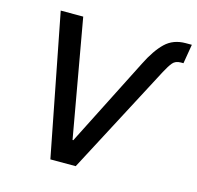

<svg xmlns="http://www.w3.org/2000/svg" viewBox="-106 -843 978 954"><g transform="rotate(15 383.0 -366.0)"><path d="M550.3 -577.1Q587.9 -652.8 629.2 -692.4Q670.4 -731.9 733.9 -731.9H765.6L749 -632.8H735.8Q708 -632.8 693.6 -615.5Q679.2 -598.1 661.1 -564L364.3 0H233.9L92.3 -727.5H208L315.4 -121.6H319.3Z"/></g></svg>

Font: Inter 24pt Medium
Style: Italic
Weight: 500
Italic angle: -9.3988°
Designer: Rasmus Andersson
Foundry: rsms
Version: Version 4.001;git-66647c0bb